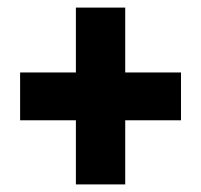

<svg xmlns="http://www.w3.org/2000/svg" viewBox="-20 -577 530 506"><path d="M180 -260V-91H310V-260H457V-386H310V-557H180V-386H33V-260Z"/></svg>

Font: Noto Sans Devanagari ExtraCondensed Black
Style: Regular
Weight: 900
Width: 2
Designer: Jelle Bosma - Monotype Design Team
Foundry: Monotype Imaging Inc.
Version: Version 2.004